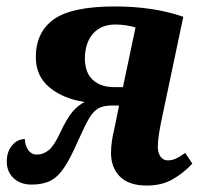

<svg xmlns="http://www.w3.org/2000/svg" viewBox="-20 -565 628 595"><path d="M324 -91Q324 -125 335 -169L349 -238H328Q300 -238 284.5 -229Q269 -220 256.5 -199Q244 -178 223 -131Q199 -76 179.5 -46.5Q160 -17 136.5 -5Q113 7 78 7Q43 7 22 -13Q1 -33 1 -64Q1 -95 17.5 -114.5Q34 -134 57 -134Q57 -116 67 -101Q77 -86 94 -86Q115 -86 132 -100.5Q149 -115 167 -155Q188 -199 204.5 -218.5Q221 -238 242 -249Q176 -259 133.5 -294Q91 -329 91 -388Q91 -465 146.5 -505Q202 -545 336 -545Q456 -545 548 -513L485 -214Q469 -142 469 -111Q469 -91 477.5 -79.5Q486 -68 500 -68Q513 -68 525 -73.5Q537 -79 554 -91L576 -58Q548 -28 514.5 -9Q481 10 435 10Q379 10 351.5 -18Q324 -46 324 -91ZM361 -295 400 -480Q369 -489 337 -489Q294 -489 269 -461.5Q244 -434 243 -385Q243 -340 267.5 -317.5Q292 -295 334 -295Z"/></svg>

Font: Noto Serif Narrow
Style: Bold Italic
Weight: 700
Width: 4
Italic angle: -12°
Designer: Monotype Design Team
Foundry: Monotype Imaging Inc.
Version: Version 1.001